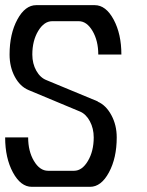

<svg xmlns="http://www.w3.org/2000/svg" viewBox="-37 -722 567 742"><path d="M311 0H85.9Q43 0 12.9 -55.7Q-17.1 -111.3 -17.1 -190.9H71.8Q71.8 -137.7 94.2 -99.9Q116.7 -62 148.9 -62H249Q280.3 -62 302.7 -99.9Q325.2 -137.7 325.2 -190.9Q325.2 -225.6 310.3 -253.4Q295.4 -281.2 272 -291L73.2 -374Q40.5 -387.7 20.3 -425.3Q0 -462.9 0 -511.2Q0 -590.8 30 -646.5Q60.1 -702.1 103 -702.1H329.1Q372.1 -702.1 402.1 -646.5Q432.1 -590.8 432.1 -511.2H342.8Q342.8 -564.5 320.6 -602.3Q298.3 -640.1 267.1 -640.1H165Q133.3 -640.1 110.6 -602.3Q87.9 -564.5 87.9 -511.2Q87.9 -476.1 103.3 -448.7Q118.7 -421.4 143.1 -412.1L340.8 -330.1V-329.1Q372.6 -315.4 393.3 -277.1Q414.1 -238.8 414.1 -190.9Q414.1 -111.3 384 -55.7Q354 0 311 0Z"/></svg>

Font: Favorite Color
Style: Regular
Weight: 400
Designer: Bryce Wilner
Version: Version 1.000;PS 1.0;hotconv 16.6.51;makeotf.lib2.5.65220 DE